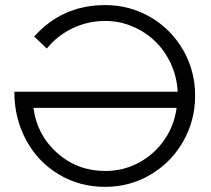

<svg xmlns="http://www.w3.org/2000/svg" viewBox="-20 -725 825 751"><path d="M391.1 5.9Q291 5.9 209.7 -43Q128.4 -91.8 82.3 -177Q36.1 -262.2 36.1 -366.2H674.8Q672.4 -423.3 648.9 -474.6Q625.5 -525.9 587.6 -562.7Q549.8 -599.6 498.8 -621.3Q447.8 -643.1 392.1 -643.1Q323.7 -643.1 263.9 -614.5Q204.1 -585.9 163.1 -535.2L113.8 -582Q223.6 -705.1 391.1 -705.1Q487.3 -705.1 568.4 -658Q649.4 -610.8 696.3 -529.3Q743.2 -447.8 743.2 -351.1Q743.2 -253.4 696.3 -171.4Q649.4 -89.4 568.4 -41.7Q487.3 5.9 391.1 5.9ZM392.1 -56.2Q462.4 -56.2 522.9 -88.6Q583.5 -121.1 622.6 -177.5Q661.6 -233.9 670.9 -303.2H110.8Q124.5 -197.3 203.6 -126.7Q282.7 -56.2 392.1 -56.2Z"/></svg>

Font: Montserrat arm Light
Style: Regular
Weight: 300
Designer: Julieta Ulanovsky
Foundry: Julieta Ulanovsky
Version: Version 6.000;PS 006.000;hotconv 1.0.88;makeotf.lib2.5.64775